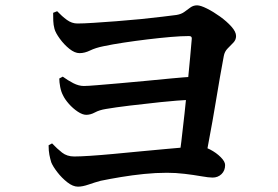

<svg xmlns="http://www.w3.org/2000/svg" viewBox="-20 -728 1040 719"><path d="M648 -119Q653 -149 659 -197.5Q665 -246 671 -302.5Q677 -359 682.5 -413.5Q688 -468 692 -513Q696 -558 698 -581Q700 -593 688 -593Q659 -593 618.5 -589.5Q578 -586 532.5 -580.5Q487 -575 444 -568.5Q401 -562 368 -555Q338 -549 317.5 -539Q297 -529 278 -529Q260 -529 240 -545Q220 -561 204 -583Q188 -605 184 -620Q180 -635 179.5 -650Q179 -665 179 -680L194 -686Q212 -667 230.5 -653.5Q249 -640 270 -640Q292 -640 330.5 -642.5Q369 -645 415.5 -648.5Q462 -652 507.5 -656.5Q553 -661 588.5 -665.5Q624 -670 641 -672Q659 -675 670.5 -683.5Q682 -692 693 -700Q704 -708 718 -708Q731 -708 755 -696Q779 -684 804 -666Q829 -648 846.5 -628.5Q864 -609 864 -593Q864 -579 854 -568.5Q844 -558 832.5 -546.5Q821 -535 818 -518Q812 -487 803.5 -438Q795 -389 785.5 -331.5Q776 -274 765.5 -219Q755 -164 748 -120ZM272 -29Q253 -29 232 -45.5Q211 -62 194.5 -83.5Q178 -105 172 -120Q168 -133 165 -148Q162 -163 162 -184L175 -191Q194 -171 212.5 -156.5Q231 -142 258 -142Q279 -142 317.5 -144.5Q356 -147 404.5 -151.5Q453 -156 504 -161Q555 -166 601 -170Q647 -174 680 -177Q713 -180 724 -180Q744 -180 767 -168Q790 -156 806.5 -139.5Q823 -123 823 -110Q823 -89 809.5 -76Q796 -63 776 -63Q762 -63 733.5 -68Q705 -73 671.5 -77Q638 -81 605 -81Q563 -81 519 -76.5Q475 -72 433 -65Q391 -58 357 -51Q335 -45 312 -37Q289 -29 272 -29ZM303 -298Q289 -298 271 -310Q253 -322 238 -339Q223 -356 216 -371Q209 -384 205.5 -402Q202 -420 202 -434L215 -441Q234 -427 254.5 -416.5Q275 -406 294 -406Q308 -406 343.5 -409Q379 -412 426 -416Q473 -420 524.5 -425Q576 -430 623.5 -434.5Q671 -439 706 -441L702 -355Q643 -352 581 -345.5Q519 -339 465.5 -332.5Q412 -326 377 -320Q352 -316 335.5 -307Q319 -298 303 -298Z"/></svg>

Font: Noto Serif JP ExtraLight
Style: Bold
Weight: 700
Version: Version 2.003-H1;hotconv 1.1.1;makeotfexe 2.6.0